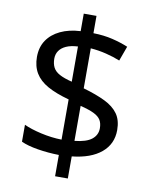

<svg xmlns="http://www.w3.org/2000/svg" viewBox="-90 -826 752 950"><g transform="rotate(10 286.0 -350.5)"><path d="M253 -49Q198 -50 146 -58.5Q94 -67 62 -82V-167Q96 -151 149 -139Q202 -127 253 -126V-328Q187 -346 145 -369.5Q103 -393 82.5 -427Q62 -461 62 -508Q62 -557 85.5 -592Q109 -627 152 -647.5Q195 -668 253 -671V-759H317V-672Q370 -671 413.5 -660.5Q457 -650 493 -635L466 -561Q434 -574 395.5 -583.5Q357 -593 317 -596V-395Q383 -376 427 -354.5Q471 -333 493.5 -301.5Q516 -270 516 -220Q516 -150 464 -106.5Q412 -63 317 -53V58H253ZM317 -131Q376 -137 403 -158.5Q430 -180 430 -214Q430 -239 420 -255.5Q410 -272 385.5 -284Q361 -296 317 -307ZM253 -594Q217 -592 194 -581.5Q171 -571 159.5 -554Q148 -537 148 -515Q148 -489 157.5 -470.5Q167 -452 190 -439.5Q213 -427 253 -417Z"/></g></svg>

Font: uhindi25
Style: Book
Weight: 400
Designer: Jelle Bosma - Monotype Design Team
Foundry: Monotype Imaging Inc.
Version: Version 2.003